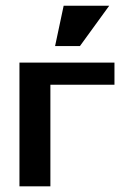

<svg xmlns="http://www.w3.org/2000/svg" viewBox="-20 -659 478 679"><path d="M48.8 -437.5H384.8V-359.4H158.2V0H48.8ZM205.1 -638.7H366.2L262.7 -496.1H174.8Z"/></svg>

Font: Sudo Var
Style: Regular
Weight: 400
Monospace: yes
Designer: Jens Kutilek
Foundry: Jens Kutilek
Version: Version 0.065;FEAKit 1.0